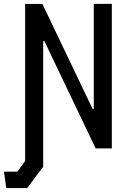

<svg xmlns="http://www.w3.org/2000/svg" viewBox="-36 -750 676 970"><path d="M182.2 92.5 101.3 200H-4.3L-16 117.2H51.7L91 63.5V-25H182.2ZM91 -730H178.2L431.8 -199.8H437.8V-730.3H529V-0.3H447.2L188.2 -542.3H182.2V0H91Z"/></svg>

Font: Monaspace Krypton Var ExLight
Style: Regular
Weight: 200
Designer: Riley Cran and the Lettermatic Team
Version: Version 1.200 (Monaspace Krypton Var)